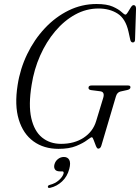

<svg xmlns="http://www.w3.org/2000/svg" viewBox="-20 -733 700 959"><path d="M462 -713Q514 -713 543.5 -699.8Q573 -686.5 587 -673.2Q601 -660 606.5 -660Q611.5 -660 618.5 -671.8Q625.5 -683.5 633 -695.5Q640.5 -707.5 647 -707.5Q659.5 -707.5 659.5 -689.5L654.5 -535.5Q654.5 -521.5 644 -521Q634.5 -520.5 631 -533L621.5 -576Q607 -640 567.2 -665.2Q527.5 -690.5 472 -690.5Q410.5 -690.5 355.5 -660.2Q300.5 -630 255.8 -577Q211 -524 180.5 -455.2Q150 -386.5 138 -309Q121.5 -208.5 136.2 -143.2Q151 -78 190 -46.2Q229 -14.5 285 -14.5Q351.5 -14.5 398 -45.2Q444.5 -76 460 -127.5L495.5 -244Q504.5 -274 481 -277L434.5 -283Q421.5 -285 422 -295Q422.5 -306 437 -306H620Q632.5 -306 631.5 -296Q630.5 -287 616 -283.5L582 -276Q565 -272 559 -251.5L486.5 -6.5Q482 9.5 470.5 9.5Q464.5 9.5 458.8 -4.8Q453 -19 448 -33.2Q443 -47.5 438.5 -47.5Q433.5 -47.5 414.8 -33Q396 -18.5 361 -4Q326 10.5 272 10.5Q199 10.5 147.2 -27Q95.5 -64.5 73.8 -135.8Q52 -207 68 -308Q80.5 -389.5 115.8 -462.5Q151 -535.5 204 -592Q257 -648.5 322.8 -680.8Q388.5 -713 462 -713ZM279 123Q261 123 254.5 113Q248 103 252 88Q256.5 71.5 269.8 61.2Q283 51 299 51Q318 51 326 65.8Q334 80.5 326 111Q316 149 290 173.2Q264 197.5 231 205Q219.5 207.5 219 200.5Q219 192.5 228.5 190.5Q256 183.5 274.5 166.8Q293 150 297.5 134Q300 123 291 123Z"/></svg>

Font: Fraunces 144pt Soft Light
Style: Italic
Weight: 300
Italic angle: -16°
Version: Version 1.000;[b76b70a41]